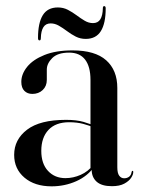

<svg xmlns="http://www.w3.org/2000/svg" viewBox="-20 -616 480 644"><path d="M287.5 -47V-51L283.5 -48V-348Q283.5 -392.5 265.5 -416Q247.5 -439.5 212 -439.5Q173.5 -439.5 155.2 -421.2Q137 -403 137 -382.5V-348Q137 -327 123.2 -314Q109.5 -301 88.5 -301Q72 -301 61.8 -311.2Q51.5 -321.5 51.5 -341.5Q51.5 -367.5 71 -391.8Q90.5 -416 129 -431.5Q167.5 -447 223 -447Q299 -447 336.2 -413.8Q373.5 -380.5 373.5 -321V-55Q373.5 -35 380 -26.5Q386.5 -18 396.5 -18Q406 -18 413 -23.2Q420 -28.5 421.5 -39.5Q422 -41.5 422.8 -42.2Q423.5 -43 424.5 -43Q426 -43 426.5 -42Q427 -41 427 -39Q427 -30.5 419.8 -19.5Q412.5 -8.5 396.8 0Q381 8.5 355.5 8.5Q321 8.5 304.2 -6.5Q287.5 -21.5 287.5 -47ZM27.5 -96.5Q27.5 -148 70.8 -181Q114 -214 201.5 -214Q236.5 -214 260 -207.2Q283.5 -200.5 303.5 -191L300 -186Q280.5 -195 259.2 -200.5Q238 -206 212 -206Q166.5 -206 142.5 -180.2Q118.5 -154.5 118.5 -110Q118.5 -67 141 -42.8Q163.5 -18.5 199.5 -18.5Q225.5 -18.5 250.5 -29.5Q275.5 -40.5 292.5 -62.5L297 -58Q274.5 -25.5 235.8 -8.2Q197 9 153 9Q96.5 9 62 -20.2Q27.5 -49.5 27.5 -96.5ZM267.5 -485.5Q249.5 -485.5 234.2 -493.2Q219 -501 205 -511.5Q191 -522 177.5 -529.8Q164 -537.5 150 -537.5Q133.5 -537.5 125.5 -524.8Q117.5 -512 117 -488Q117 -480.5 112.5 -480.5Q107.5 -480.5 107.5 -488.5Q107.5 -539 123.5 -565Q139.5 -591 174 -591Q192.5 -591 207.8 -583Q223 -575 236.8 -564.8Q250.5 -554.5 264 -546.5Q277.5 -538.5 292 -538.5Q308.5 -538.5 316.5 -551.2Q324.5 -564 325 -588.5Q325 -595.5 329.5 -595.5Q334.5 -595.5 334.5 -588Q334.5 -537.5 318.2 -511.5Q302 -485.5 267.5 -485.5Z"/></svg>

Font: Fraunces 96pt
Style: Regular
Weight: 400
Version: Version 1.000;[b76b70a41]